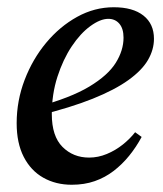

<svg xmlns="http://www.w3.org/2000/svg" viewBox="-20 -496 450 530"><path d="M178 14Q134 14 99.5 -5.5Q65 -25 45.5 -63Q26 -101 26 -156Q26 -218 48 -275.5Q70 -333 107.5 -378Q145 -423 193 -449.5Q241 -476 294 -476Q347 -476 376 -453Q405 -430 405 -389Q405 -359 388.5 -330.5Q372 -302 334.5 -275Q297 -248 236 -223.5Q175 -199 86 -177L83 -201Q175 -226 226.5 -257Q278 -288 299.5 -322.5Q321 -357 321 -392Q321 -417 309.5 -430.5Q298 -444 279 -444Q257 -444 229.5 -424Q202 -404 178 -368Q154 -332 138.5 -284Q123 -236 123 -181Q123 -120 152.5 -90.5Q182 -61 226 -61Q251 -61 275 -71Q299 -81 319 -97Q339 -113 353 -131L371 -118Q356 -90 336.5 -66Q317 -42 293.5 -24Q270 -6 241.5 4Q213 14 178 14Z"/></svg>

Font: Source Serif 4 48pt SemiBold
Style: Italic
Weight: 600
Italic angle: -12°
Designer: Frank Grießhammer
Foundry: Adobe Systems Incorporated
Version: Version 4.004;hotconv 1.0.116;makeotfexe 2.5.65601